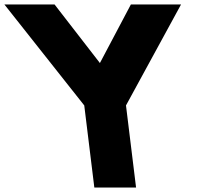

<svg xmlns="http://www.w3.org/2000/svg" viewBox="-151 -845 907 865"><path d="M-131.3 -825 228.6 -370 274 0H462L416.6 -370L664.7 -825H438.7L299.1 -561L94.7 -825Z"/></svg>

Font: Hussar
Style: BdOpOblOne
Weight: 700
Foundry: Cannot Into Space Fonts
Version: Version 2.00